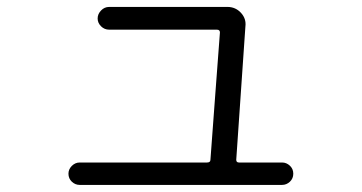

<svg xmlns="http://www.w3.org/2000/svg" viewBox="-20 -558 1040 552"><path d="M209 -26.4Q196.3 -26.4 186.5 -35.6Q176.8 -44.9 176.8 -58.6Q176.8 -71.3 186.5 -81.1Q196.3 -90.8 209 -90.8H575.2Q585 -90.8 585 -98.6Q586.9 -124 598.6 -282.2Q610.4 -440.4 612.3 -464.8Q612.3 -472.7 603.5 -472.7H293.9Q280.3 -472.7 270.5 -482.4Q260.7 -492.2 260.7 -504.9Q260.7 -517.6 270.5 -527.8Q280.3 -538.1 293.9 -538.1H633.8Q657.2 -538.1 672.9 -521Q688.5 -503.9 685.5 -481.4L659.2 -98.6Q659.2 -90.8 667 -90.8H791Q803.7 -90.8 813.5 -81.5Q823.2 -72.3 823.2 -58.6Q823.2 -44.9 813.5 -35.6Q803.7 -26.4 791 -26.4Z"/></svg>

Font: Rounded Mgen+ 2m regular
Style: Regular
Weight: 400
Designer: [Source Han Sans]
Ryoko NISHIZUKA  (kana & ideographs); Paul D. Hunt (Latin, Greek & Cyrillic); Wenlong ZHANG  (bopomofo
Version: Version 1.059.20150602